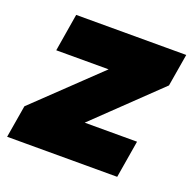

<svg xmlns="http://www.w3.org/2000/svg" viewBox="-118 -597 700 695"><g transform="rotate(20 232.0 -250.0)"><path d="M89 -14 -1 -125 381 -490 465 -375ZM-22 0 -1 -125 105 -144H426L402 0ZM38 -355 62 -500H486L465 -375L354 -355Z"/></g></svg>

Font: Figtree Light Black
Style: Italic
Weight: 900
Italic angle: -9.5°
Version: Version 2.000